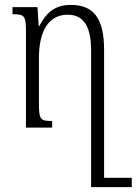

<svg xmlns="http://www.w3.org/2000/svg" viewBox="-20 -521 558 784"><path d="M269 -501C205 -501 169 -470 140 -414H138L133 -492H31V-463C80 -463 86 -457 86 -392V0H193V-27C146 -27 139 -31 139 -98V-284C139 -398 181 -461 256 -461C327 -461 352 -405 352 -314V243H518V205H405V-318C405 -445 363 -501 269 -501Z"/></svg>

Font: Noto Serif Armenian Condensed Light
Style: Regular
Weight: 300
Width: 3
Designer: Monotype Design Team
Foundry: Monotype Imaging Inc.
Version: Version 2.008